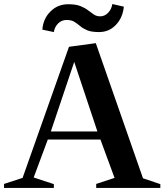

<svg xmlns="http://www.w3.org/2000/svg" viewBox="-21 -932 818 952"><path d="M-1 0V-20L91 -50L321 -700L454 -718L688 -48L774 -19V0H456V-20L547 -50L477 -240H216L146 -52L246 -19V0ZM231 -280H462L347 -625ZM189 -785Q193 -839 229 -875Q265 -911 317 -911Q355 -911 377.5 -902Q400 -893 415.5 -881Q431 -869 444.5 -860Q458 -851 476 -851Q498 -851 515 -868.5Q532 -886 536 -912L593 -899Q588 -845 554 -809Q520 -773 470 -773Q432 -773 411 -782Q390 -791 376 -803Q362 -815 347.5 -824Q333 -833 309 -833Q285 -833 267.5 -816Q250 -799 246 -773Z"/></svg>

Font: Wittgenstein Semibold
Style: Regular
Weight: 600
Designer: Jörg Drees
Foundry: Jörg Drees
Version: Version 1.303; ttfautohint (v1.8.4.7-5d5b)